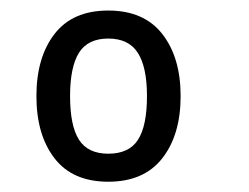

<svg xmlns="http://www.w3.org/2000/svg" viewBox="-20 -653 478 368"><path d="M187.5 -304.7Q119.1 -304.7 84.5 -349.6Q49.8 -394.5 49.8 -468.8Q49.8 -543 84.5 -587.9Q119.1 -632.8 187.5 -632.8Q255.9 -632.8 291 -587.9Q326.2 -543 326.2 -468.8Q326.2 -394.5 291 -349.6Q255.9 -304.7 187.5 -304.7ZM187.5 -579.1Q148.4 -579.1 131.3 -551.8Q114.3 -524.4 114.3 -468.8Q114.3 -412.1 131.3 -385.3Q148.4 -358.4 187.5 -358.4Q227.5 -358.4 244.6 -385.3Q261.7 -412.1 261.7 -468.8Q261.7 -524.4 244.1 -551.8Q226.6 -579.1 187.5 -579.1Z"/></svg>

Font: Sudo Variable
Style: Regular
Weight: 400
Monospace: yes
Designer: Jens Kutilek
Foundry: Jens Kutilek
Version: Version 0.040